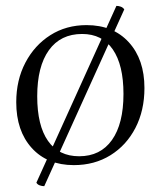

<svg xmlns="http://www.w3.org/2000/svg" viewBox="-20 -547 545 650"><path d="M230 12Q140 12 87.5 -46Q35 -104 35 -201Q35 -276 66 -335Q97 -394 150.5 -428Q204 -462 273 -462Q363 -462 416 -404Q469 -346 469 -249Q469 -173 438.5 -114Q408 -55 354 -21.5Q300 12 230 12ZM248 -18Q320 -18 359 -73Q398 -128 398 -229Q398 -327 362 -379.5Q326 -432 258 -432Q185 -432 145.5 -377Q106 -322 106 -221Q106 -122 142.5 -70Q179 -18 248 -18ZM129.8 83.3Q122.1 83.3 114.4 80.5Q106.7 77.7 103.2 71.4L374.1 -527.1Q381.8 -527.1 389.2 -524.3Q396.5 -521.5 400.7 -515.2Z"/></svg>

Font: Petrona Light
Style: Regular
Weight: 300
Designer: Ringo R. Seeber
Foundry: Ringo R. Seeber
Version: Version 2.001; ttfautohint (v1.8.3)